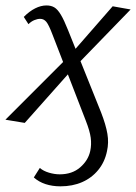

<svg xmlns="http://www.w3.org/2000/svg" viewBox="-27 -439 491 691"><path d="M190.6 231.6Q161.3 231.6 136.9 223.6Q112.5 215.6 94.7 199.6L116.3 165.5Q129.2 176.5 149.3 182.5Q169.4 188.4 188.1 188.4Q232.7 188.4 261.6 163.3Q290.5 138.2 297.8 104.3Q302.7 81.2 299.5 56.6Q296.2 32 281.6 -5.1L162.4 -313.3Q148.8 -349.4 139.8 -360.3Q130.7 -371.2 117.9 -371.2Q107.5 -371.2 96.4 -366.5Q85.2 -361.9 75.4 -352L58.6 -378.1Q78.6 -398.4 99.5 -408.9Q120.3 -419.4 140.2 -419.4Q156.9 -419.4 168.6 -412.4Q180.3 -405.5 191.9 -386.2Q203.5 -367 218.2 -329.9L336.9 -34.1Q354.1 10.4 359.5 42.5Q365 74.5 358 105.3Q349.9 144.3 326.5 172.8Q303.1 201.4 268.5 216.5Q233.9 231.6 190.6 231.6ZM62.1 3.3 -7.5 -8.2 214.9 -230.7 232.4 -188.4ZM240.5 -196 223.1 -238.4 378.5 -416.4 443.1 -404.9Z"/></svg>

Font: Ysabeau
Style: Bold Italic
Weight: 700
Italic angle: -12°
Designer: Christian Thalmann (Catharsis Fonts)
Version: Version 2.002